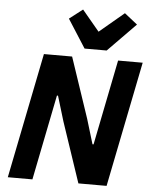

<svg xmlns="http://www.w3.org/2000/svg" viewBox="-62 -1014 837 1065"><g transform="rotate(5 356.0 -481.5)"><path d="M507 -748 662 -906 590 -963 453 -848 357 -963 283 -906 384 -748ZM415 0H572L712 -698H575L480 -223H474L432 -362L319 -698H162L22 0H159L254 -475H260L302 -336Z"/></g></svg>

Font: Braiins Sans
Style: Bold Italic
Weight: 700
Italic angle: -11.31°
Designer: Mike Abbink, Paul van der Laan, Pieter van Rosmalen, Jiri Chlebus, Lubos Buracinsky
Foundry: Bold Monday, Sudetype
Version: Version 1.000;hotconv 1.0.109;makeotfexe 2.5.65596